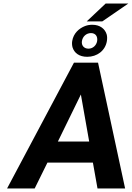

<svg xmlns="http://www.w3.org/2000/svg" viewBox="-20 -1065 748 1085"><path d="M20 0H176L248 -146H505L531 0H687L534 -711H398ZM388 -833C386 -820 387 -808 390 -797C400 -766 427 -744 473 -744C528 -744 575 -778 584 -833C586 -846 586 -859 583 -870C574 -901 546 -925 502 -925C488 -925 474 -923 461 -918C427 -905 395 -877 388 -833ZM307 -265 437 -531 484 -265ZM443 -833C447 -859 468 -878 494 -878C520 -878 533 -859 529 -833C525 -809 505 -790 480 -790C455 -790 439 -808 443 -833ZM470 -944H558L705 -1045H577Z"/></svg>

Font: Asimov Pro
Style: BdObl
Weight: 700
Designer: Google
Version: Version 2.000980; 2014